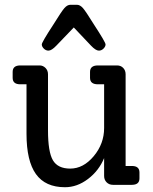

<svg xmlns="http://www.w3.org/2000/svg" viewBox="-20 -774 640 804"><path d="M183 -562Q172 -562 163.5 -570.5Q155 -579 155 -588Q155 -597 204 -672Q238 -727 250 -740.5Q262 -754 275 -754H302Q315 -754 327 -740.5Q339 -727 373 -672Q422 -597 422 -588Q422 -579 413.5 -570.5Q405 -562 394 -562Q381 -562 361 -583L289 -659L216 -583Q196 -562 183 -562ZM532 -79Q564 -79 564 -52V-27Q564 0 532 0H453Q437 0 426.5 -10.5Q416 -21 416 -37V-112Q394 -59 348.5 -24.5Q303 10 252 10Q170 10 130.5 -45Q91 -100 91 -214V-421H65Q33 -421 33 -448V-473Q33 -500 65 -500H146Q160 -500 170.5 -489.5Q181 -479 181 -463V-228Q181 -138 201.5 -103Q222 -68 274 -68Q329 -68 372.5 -120Q416 -172 416 -238V-421H390Q357 -421 357 -448V-473Q357 -500 390 -500H470Q486 -500 496 -489.5Q506 -479 506 -463V-79Z"/></svg>

Font: Solway
Style: Regular
Weight: 400
Designer: Mariya V. Pigoulevskaya
Foundry: The Northern Block Ltd.
Version: Version 1.000;hotconv 1.0.109;makeotfexe 2.5.65596